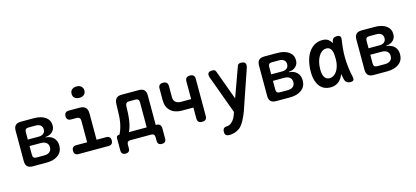

<svg xmlns="http://www.w3.org/2000/svg" viewBox="-76 -1412 4952 2286"><g transform="rotate(-15 2400.0 -269.0)"><path d="M169 0Q124 0 102.5 -21.5Q81 -43 81 -88V-462Q81 -507 102.5 -528.5Q124 -550 169 -550H330Q419 -550 471 -512.5Q523 -475 523 -410Q523 -362 491 -331.5Q459 -301 405 -298V-293Q467 -289 502.5 -252.5Q538 -216 538 -156Q538 -84 484.5 -42Q431 0 339 0ZM194 -243V-134Q194 -112 205 -101Q216 -90 238 -90H334Q377 -90 401 -110Q425 -130 425 -167Q425 -203 401 -223Q377 -243 334 -243ZM238 -460Q216 -460 205 -449Q194 -438 194 -416V-323H328Q366 -323 387.5 -341Q409 -359 409 -392Q409 -424 387.5 -442Q366 -460 328 -460Z M1104 -109Q1130 -109 1143.5 -95Q1157 -81 1157 -55Q1157 -29 1143 -14.5Q1129 0 1104 0H732Q706 0 692.5 -14.5Q679 -29 679 -55Q679 -81 692.5 -95Q706 -109 732 -109H868V-374Q868 -397 856.5 -409Q845 -421 822 -421H754Q727 -421 713 -435Q699 -449 699 -475Q699 -501 713 -515.5Q727 -530 754 -530H887Q936 -530 960 -506Q984 -482 984 -433V-109ZM917 -644Q881 -644 859.5 -662.5Q838 -681 838 -713Q838 -746 859.5 -765Q881 -784 917 -784Q953 -784 974.5 -765Q996 -746 996 -713Q996 -681 974.5 -662.5Q953 -644 917 -644Z M1276 140Q1250 140 1237 127Q1224 114 1224 87V-62Q1224 -80 1233 -88.5Q1242 -97 1259 -97H1263Q1274 -117 1286 -150Q1298 -183 1306.5 -225.5Q1315 -268 1317 -316L1322 -462Q1324 -507 1345.5 -528.5Q1367 -550 1412 -550H1622Q1667 -550 1688.5 -528.5Q1710 -507 1710 -462V-97H1716Q1746 -97 1761 -82Q1776 -67 1776 -37V87Q1776 114 1763 127Q1750 140 1724 140Q1697 140 1684 127Q1671 114 1671 87V44Q1671 22 1660 11Q1649 0 1627 0H1373Q1351 0 1340 11Q1329 22 1329 44V87Q1329 114 1316 127Q1303 140 1276 140ZM1599 -407Q1599 -429 1588 -440Q1577 -451 1555 -451H1476Q1453 -451 1442.5 -440Q1432 -429 1430 -407L1427 -316Q1424 -267 1417.5 -224Q1411 -181 1400 -148Q1389 -115 1379 -97H1599Z M2255 10Q2226 10 2211.5 -4Q2197 -18 2197 -48V-181H2057Q1968 -181 1917 -228.5Q1866 -276 1866 -359V-502Q1866 -532 1880 -546Q1894 -560 1924 -560Q1953 -560 1967.5 -546Q1982 -532 1982 -502V-363Q1982 -327 2005.5 -306Q2029 -285 2072 -285H2197V-502Q2197 -532 2211 -546Q2225 -560 2255 -560Q2284 -560 2298.5 -546Q2313 -532 2313 -502V-48Q2313 -18 2299 -4Q2285 10 2255 10Z M2641 19 2650 -5 2479 -471Q2475 -481 2473 -490Q2471 -499 2471 -507Q2471 -529 2485 -539.5Q2499 -550 2526 -550Q2546 -550 2556 -543.5Q2566 -537 2571 -524L2705 -158L2837 -523Q2842 -537 2852 -543.5Q2862 -550 2879 -550Q2909 -550 2924 -539Q2939 -528 2939 -506Q2939 -498 2937.5 -489Q2936 -480 2932 -469L2768 10Q2761 31 2749 59Q2737 87 2722.5 114.5Q2708 142 2690.5 166.5Q2673 191 2654 205Q2624 227 2590.5 236.5Q2557 246 2530 246Q2500 246 2486 233.5Q2472 221 2472 193V192Q2472 167 2484.5 152.5Q2497 138 2522 138Q2539 138 2553.5 132Q2568 126 2581 115Q2594 104 2603 93Q2612 82 2619 70.5Q2626 59 2631 46.5Q2636 34 2641 19Z M3169 0Q3124 0 3102.5 -21.5Q3081 -43 3081 -88V-462Q3081 -507 3102.5 -528.5Q3124 -550 3169 -550H3330Q3419 -550 3471 -512.5Q3523 -475 3523 -410Q3523 -362 3491 -331.5Q3459 -301 3405 -298V-293Q3467 -289 3502.5 -252.5Q3538 -216 3538 -156Q3538 -84 3484.5 -42Q3431 0 3339 0ZM3194 -243V-134Q3194 -112 3205 -101Q3216 -90 3238 -90H3334Q3377 -90 3401 -110Q3425 -130 3425 -167Q3425 -203 3401 -223Q3377 -243 3334 -243ZM3238 -460Q3216 -460 3205 -449Q3194 -438 3194 -416V-323H3328Q3366 -323 3387.5 -341Q3409 -359 3409 -392Q3409 -424 3387.5 -442Q3366 -460 3328 -460Z M3837 10Q3801 10 3768.5 -3Q3736 -16 3711.5 -44.5Q3687 -73 3672 -118.5Q3657 -164 3657 -230Q3657 -298 3671.5 -358.5Q3686 -419 3715 -463.5Q3744 -508 3787 -534Q3830 -560 3887 -560Q3935 -560 3963 -537Q3986 -518 4000 -491L4002 -507Q4007 -535 4023 -547.5Q4039 -560 4066 -560Q4094 -560 4105 -547Q4116 -534 4112 -507Q4103 -450 4098 -395Q4093 -340 4094 -283.5Q4095 -227 4102 -167.5Q4109 -108 4124 -42Q4130 -15 4121 -2.5Q4112 10 4084 10Q4056 10 4038 -3Q4020 -16 4014 -42Q4006 -77 4000 -111Q3995 -97 3988 -85Q3966 -41 3928.5 -15.5Q3891 10 3837 10ZM3856 -99Q3882 -99 3905 -113Q3928 -127 3945.5 -153Q3963 -179 3973.5 -216.5Q3984 -254 3984 -302Q3984 -329 3982 -355.5Q3980 -382 3972 -403Q3964 -424 3948.5 -437.5Q3933 -451 3906 -451Q3877 -451 3852.5 -433.5Q3828 -416 3810 -385.5Q3792 -355 3782.5 -314Q3773 -273 3773 -226Q3773 -168 3793 -133.5Q3813 -99 3856 -99Z M4369 0Q4324 0 4302.5 -21.5Q4281 -43 4281 -88V-462Q4281 -507 4302.5 -528.5Q4324 -550 4369 -550H4530Q4619 -550 4671 -512.5Q4723 -475 4723 -410Q4723 -362 4691 -331.5Q4659 -301 4605 -298V-293Q4667 -289 4702.5 -252.5Q4738 -216 4738 -156Q4738 -84 4684.5 -42Q4631 0 4539 0ZM4394 -243V-134Q4394 -112 4405 -101Q4416 -90 4438 -90H4534Q4577 -90 4601 -110Q4625 -130 4625 -167Q4625 -203 4601 -223Q4577 -243 4534 -243ZM4438 -460Q4416 -460 4405 -449Q4394 -438 4394 -416V-323H4528Q4566 -323 4587.5 -341Q4609 -359 4609 -392Q4609 -424 4587.5 -442Q4566 -460 4528 -460Z"/></g></svg>

Font: Maple Mono SemiBold
Style: Regular
Weight: 600
Monospace: yes
Designer: subframe7536
Version: Version 7.000